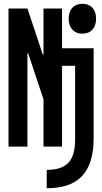

<svg xmlns="http://www.w3.org/2000/svg" viewBox="-20 -775 540 1015"><path d="M227 123Q306 123 341.5 85.5Q377 48 377 -36V-427H308V0H210V-250L129 -493H125V0H25V-730H125L206 -487H210V-730H308V-520H475V-44Q475 90 414.5 155Q354 220 227 220ZM415 -597Q382 -597 362.5 -618.5Q343 -640 343 -676Q343 -713 362.5 -734Q382 -755 415 -755Q449 -755 468.5 -734Q488 -713 488 -676Q488 -640 468.5 -618.5Q449 -597 415 -597Z"/></svg>

Font: M PLUS 1 Code Medium
Style: Regular
Weight: 500
Designer: Coji Morishita
Foundry: UNDERFOREST DESIGN
Version: Version 1.002